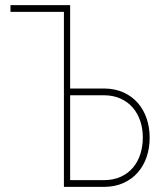

<svg xmlns="http://www.w3.org/2000/svg" viewBox="-20 -731 640 751"><path d="M21 -710.9H254.4V-384.8H388.2Q430.2 -384.3 463.1 -369.4Q496.1 -354.5 518.8 -328.6Q541.5 -302.7 553.5 -267.8Q565.4 -232.9 565.4 -192.4Q565.4 -151.9 553.5 -116.9Q541.5 -82 518.8 -56.2Q496.1 -30.3 463.1 -15.4Q430.2 -0.5 388.2 0H230V-684.6H21ZM254.4 -358.4V-26.4H388.2Q424.8 -26.9 452.9 -39.8Q481 -52.7 500 -75.2Q519 -97.7 528.8 -127.9Q538.6 -158.2 538.6 -193.4Q538.6 -228 528.6 -257.8Q518.6 -287.6 499.5 -309.8Q480.5 -332 452.4 -345Q424.3 -357.9 388.2 -358.4Z"/></svg>

Font: Roboto Mono Thin
Style: Regular
Weight: 250
Designer: Google
Version: Version 2.000985; 2015; ttfautohint (v1.3)